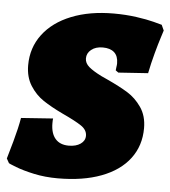

<svg xmlns="http://www.w3.org/2000/svg" viewBox="-63 -704 676 762"><g transform="rotate(5 275.0 -323.5)"><path d="M-3 -31 -13 -49Q-8 -65 7 -119Q22 -173 29 -214L156 -223Q155 -217 155 -204Q155 -164 173.5 -142.5Q192 -121 227 -121Q256 -121 274 -133.5Q292 -146 292 -166Q292 -189 268.5 -205Q245 -221 191 -246Q145 -268 113.5 -289Q82 -310 60.5 -344Q39 -378 39 -425Q39 -495 79 -548Q119 -601 191.5 -630Q264 -659 360 -659Q408 -659 450.5 -653Q493 -647 519.5 -640Q546 -633 553 -631L563 -609Q561 -602 553.5 -579Q546 -556 535 -515.5Q524 -475 516 -435L398 -427L387 -435Q387 -439 388.5 -448Q390 -457 390 -463Q390 -492 374 -506.5Q358 -521 328 -521Q300 -521 282.5 -507Q265 -493 265 -472Q265 -453 282 -438.5Q299 -424 333 -407L357 -396Q407 -373 439.5 -353Q472 -333 495.5 -299Q519 -265 519 -216Q519 -146 480 -94.5Q441 -43 368 -15.5Q295 12 195 12Q144 12 100 2.5Q56 -7 26.5 -18.5Q-3 -30 -3 -31Z"/></g></svg>

Font: Alegreya Black
Style: Italic
Weight: 900
Italic angle: -7°
Designer: Juan Pablo del Peral
Foundry: Huerta Tipografica
Version: Version 2.007; ttfautohint (v1.6)